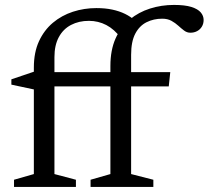

<svg xmlns="http://www.w3.org/2000/svg" viewBox="-20 -740 826 760"><path d="M280.5 0H35.5V-28.5L114 -51V-472.5Q114 -532.5 134.2 -576.5Q154.5 -620.5 189.2 -649.8Q224 -679 268.5 -693.5Q313 -708 361.5 -708Q396.5 -708 424.5 -702Q452.5 -696 475 -685Q497.5 -674 516 -657.5L458.5 -589.5Q433 -624 401 -640.8Q369 -657.5 332 -657.5Q292 -657.5 261 -641.2Q230 -625 212.8 -593Q195.5 -561 195.5 -514V-51L280.5 -28.5ZM648 -398H134.5L114 -386L25 -405V-426L121 -458.5L151.5 -454.5H654ZM499 -51 587 -28.5V0H338.5V-28.5L417 -51V-478.5Q417 -542 437.5 -587.8Q458 -633.5 493.5 -662.8Q529 -692 574 -706.2Q619 -720.5 668.5 -720.5Q712 -720.5 737.5 -712.5Q763 -704.5 774.5 -691Q786 -677.5 786 -661Q786 -646 779 -634.5Q772 -623 760.2 -616.8Q748.5 -610.5 733.5 -610.5Q720 -610.5 708.8 -619Q697.5 -627.5 685.8 -638.2Q674 -649 658.8 -657.5Q643.5 -666 622 -666Q588 -666 560 -652Q532 -638 515.5 -606.8Q499 -575.5 499 -523Z"/></svg>

Font: Newsreader
Style: Regular
Weight: 400
Designer: Hugues Gentile
Foundry: Production Type
Version: Version 1.003